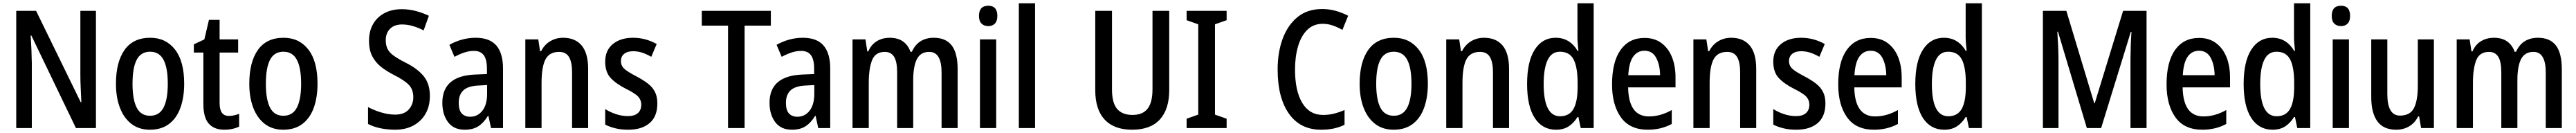

<svg xmlns="http://www.w3.org/2000/svg" viewBox="-20 -831 15707 810"><path d="M565 -51H443L171 -615H167Q173 -522 174 -446V-51H79V-765H200L472 -209H476Q474 -255 472 -296.5Q470 -338 470 -375V-765H565Z M1103 -321Q1103 -238 1080 -174.5Q1057 -111 1010.5 -76Q964 -41 894 -41Q828 -41 782 -76Q736 -111 711.5 -174Q687 -237 687 -321Q687 -453 739.5 -527Q792 -601 896 -601Q991 -601 1047 -529.5Q1103 -458 1103 -321ZM788 -321Q788 -225 813.5 -175.5Q839 -126 895 -126Q951 -126 977 -175.5Q1003 -225 1003 -321Q1003 -418 977 -467Q951 -516 895 -516Q839 -516 813.5 -467Q788 -418 788 -321Z M1375 -125Q1391 -125 1407 -128.5Q1423 -132 1438 -138V-60Q1420 -51 1396.5 -46Q1373 -41 1347 -41Q1286 -41 1253 -78Q1220 -115 1220 -198V-511H1162V-561L1226 -591L1254 -710H1319V-591H1432V-511H1319V-203Q1319 -125 1375 -125Z M1916 -321Q1916 -238 1893 -174.5Q1870 -111 1823.5 -76Q1777 -41 1707 -41Q1641 -41 1595 -76Q1549 -111 1524.5 -174Q1500 -237 1500 -321Q1500 -453 1552.5 -527Q1605 -601 1709 -601Q1804 -601 1860 -529.5Q1916 -458 1916 -321ZM1601 -321Q1601 -225 1626.5 -175.5Q1652 -126 1708 -126Q1764 -126 1790 -175.5Q1816 -225 1816 -321Q1816 -418 1790 -467Q1764 -516 1708 -516Q1652 -516 1626.5 -467Q1601 -418 1601 -321Z M2601 -247Q2601 -184 2574.5 -138Q2548 -92 2500.5 -66.5Q2453 -41 2389 -41Q2344 -41 2301.5 -49.5Q2259 -58 2224 -76V-179Q2261 -159 2305 -146Q2349 -133 2390 -133Q2444 -133 2472 -164Q2500 -195 2500 -239Q2500 -287 2471.5 -315.5Q2443 -344 2379 -376Q2338 -397 2304.5 -423Q2271 -449 2250.5 -487Q2230 -525 2230 -583Q2230 -641 2254.5 -684Q2279 -727 2324 -751Q2369 -775 2430 -775Q2474 -775 2515.5 -764Q2557 -753 2595 -735L2563 -646Q2527 -664 2495 -673Q2463 -682 2431 -682Q2384 -682 2358 -655.5Q2332 -629 2332 -587Q2332 -554 2343.5 -532Q2355 -510 2381 -491.5Q2407 -473 2450 -451Q2525 -414 2563 -367.5Q2601 -321 2601 -247Z M2880 -601Q2966 -601 3006.5 -553.5Q3047 -506 3047 -414V-51H2974L2958 -125H2955Q2929 -83 2896.5 -62Q2864 -41 2813 -41Q2746 -41 2711.5 -87.5Q2677 -134 2677 -205Q2677 -369 2877 -377L2949 -380V-412Q2949 -469 2929.5 -495Q2910 -521 2870 -521Q2841 -521 2812 -511.5Q2783 -502 2751 -485L2720 -558Q2755 -578 2796 -589.5Q2837 -601 2880 -601ZM2896 -310Q2833 -307 2805 -280.5Q2777 -254 2777 -205Q2777 -160 2795.5 -140Q2814 -120 2847 -120Q2892 -120 2921 -156.5Q2950 -193 2950 -261V-313Z M3413 -601Q3487 -601 3526.5 -554Q3566 -507 3566 -411V-51H3468V-391Q3468 -452 3449.5 -483.5Q3431 -515 3389 -515Q3330 -515 3306 -469.5Q3282 -424 3282 -325V-51H3183V-591H3262L3273 -519H3279Q3300 -560 3335.5 -580.5Q3371 -601 3413 -601Z M3988 -201Q3988 -122 3941 -81.5Q3894 -41 3810 -41Q3767 -41 3732.5 -49.5Q3698 -58 3670 -72V-167Q3697 -149 3734 -136.5Q3771 -124 3809 -124Q3849 -124 3869.5 -142.5Q3890 -161 3890 -194Q3890 -221 3872 -241.5Q3854 -262 3795 -291Q3736 -321 3703 -356.5Q3670 -392 3670 -456Q3670 -524 3716.5 -562.5Q3763 -601 3840 -601Q3916 -601 3984 -563L3951 -485Q3925 -500 3898 -509.5Q3871 -519 3840 -519Q3805 -519 3785.5 -503Q3766 -487 3766 -459Q3766 -431 3786 -412.5Q3806 -394 3862 -365Q3900 -345 3928.5 -323.5Q3957 -302 3972.5 -273Q3988 -244 3988 -201Z M4520 -51H4419V-675H4259V-765H4680V-675H4520Z M4875 -601Q4961 -601 5001.5 -553.5Q5042 -506 5042 -414V-51H4969L4953 -125H4950Q4924 -83 4891.5 -62Q4859 -41 4808 -41Q4741 -41 4706.5 -87.5Q4672 -134 4672 -205Q4672 -369 4872 -377L4944 -380V-412Q4944 -469 4924.5 -495Q4905 -521 4865 -521Q4836 -521 4807 -511.5Q4778 -502 4746 -485L4715 -558Q4750 -578 4791 -589.5Q4832 -601 4875 -601ZM4891 -310Q4828 -307 4800 -280.5Q4772 -254 4772 -205Q4772 -160 4790.5 -140Q4809 -120 4842 -120Q4887 -120 4916 -156.5Q4945 -193 4945 -261V-313Z M5673 -601Q5747 -601 5783 -554Q5819 -507 5819 -408V-51H5721V-389Q5721 -515 5646 -515Q5593 -515 5570.5 -471Q5548 -427 5548 -341V-51H5450V-391Q5450 -455 5431.5 -485Q5413 -515 5375 -515Q5317 -515 5297 -464Q5277 -413 5277 -325V-51H5178V-591H5257L5268 -518H5274Q5293 -561 5327.5 -581Q5362 -601 5404 -601Q5455 -601 5486.5 -578Q5518 -555 5531 -516H5540Q5560 -560 5594 -580.5Q5628 -601 5673 -601Z M6006 -796Q6061 -796 6061 -734Q6061 -703 6046 -687.5Q6031 -672 6006 -672Q5980 -672 5964.5 -687.5Q5949 -703 5949 -734Q5949 -796 6006 -796ZM6054 -591V-51H5955V-591Z M6291 -51H6192V-811H6291Z M7109 -282Q7109 -166 7052 -103.5Q6995 -41 6883 -41Q6773 -41 6715.5 -102.5Q6658 -164 6658 -282V-765H6760V-287Q6760 -204 6791.5 -167.5Q6823 -131 6885 -131Q6947 -131 6977 -169Q7007 -207 7007 -288V-765H7109Z M7459 -51H7215V-108L7286 -133V-683L7215 -708V-765H7459V-708L7388 -683V-133L7459 -108Z M8045 -686Q7988 -686 7950.5 -649Q7913 -612 7894.5 -549Q7876 -486 7876 -407Q7876 -278 7920 -204.5Q7964 -131 8047 -131Q8082 -131 8114 -139Q8146 -147 8178 -161V-71Q8147 -56 8112.5 -48.5Q8078 -41 8035 -41Q7908 -41 7839 -138.5Q7770 -236 7770 -408Q7770 -513 7801 -596Q7832 -679 7892 -727.5Q7952 -776 8041 -776Q8084 -776 8124 -765Q8164 -754 8200 -735L8165 -649Q8137 -665 8107 -675.5Q8077 -686 8045 -686Z M8686 -321Q8686 -238 8663 -174.5Q8640 -111 8593.5 -76Q8547 -41 8477 -41Q8411 -41 8365 -76Q8319 -111 8294.5 -174Q8270 -237 8270 -321Q8270 -453 8322.5 -527Q8375 -601 8479 -601Q8574 -601 8630 -529.5Q8686 -458 8686 -321ZM8371 -321Q8371 -225 8396.5 -175.5Q8422 -126 8478 -126Q8534 -126 8560 -175.5Q8586 -225 8586 -321Q8586 -418 8560 -467Q8534 -516 8478 -516Q8422 -516 8396.5 -467Q8371 -418 8371 -321Z M9028 -601Q9102 -601 9141.5 -554Q9181 -507 9181 -411V-51H9083V-391Q9083 -452 9064.5 -483.5Q9046 -515 9004 -515Q8945 -515 8921 -469.5Q8897 -424 8897 -325V-51H8798V-591H8877L8888 -519H8894Q8915 -560 8950.5 -580.5Q8986 -601 9028 -601Z M9467 -41Q9384 -41 9337.5 -112.5Q9291 -184 9291 -320Q9291 -456 9337.5 -528.5Q9384 -601 9465 -601Q9510 -601 9543.5 -580Q9577 -559 9599 -521H9604Q9602 -543 9600 -564Q9598 -585 9598 -603V-811H9697V-51H9618L9604 -118H9598Q9576 -82 9544.5 -61.5Q9513 -41 9467 -41ZM9492 -123Q9548 -123 9573.5 -167Q9599 -211 9599 -300V-326Q9599 -422 9574.5 -469Q9550 -516 9491 -516Q9440 -516 9416 -465Q9392 -414 9392 -320Q9392 -123 9492 -123Z M10007 -600Q10068 -600 10110 -569Q10152 -538 10174 -484Q10196 -430 10196 -359V-299H9907Q9910 -122 10034 -122Q10105 -122 10173 -161V-76Q10108 -41 10027 -41Q9917 -41 9863 -116.5Q9809 -192 9809 -317Q9809 -454 9861 -527Q9913 -600 10007 -600ZM10007 -522Q9963 -522 9937.5 -485.5Q9912 -449 9908 -373H10102Q10101 -436 10078 -479Q10055 -522 10007 -522Z M10535 -601Q10609 -601 10648.5 -554Q10688 -507 10688 -411V-51H10590V-391Q10590 -452 10571.5 -483.5Q10553 -515 10511 -515Q10452 -515 10428 -469.5Q10404 -424 10404 -325V-51H10305V-591H10384L10395 -519H10401Q10422 -560 10457.5 -580.5Q10493 -601 10535 -601Z M11110 -201Q11110 -122 11063 -81.5Q11016 -41 10932 -41Q10889 -41 10854.5 -49.5Q10820 -58 10792 -72V-167Q10819 -149 10856 -136.5Q10893 -124 10931 -124Q10971 -124 10991.5 -142.5Q11012 -161 11012 -194Q11012 -221 10994 -241.5Q10976 -262 10917 -291Q10858 -321 10825 -356.5Q10792 -392 10792 -456Q10792 -524 10838.5 -562.5Q10885 -601 10962 -601Q11038 -601 11106 -563L11073 -485Q11047 -500 11020 -509.5Q10993 -519 10962 -519Q10927 -519 10907.5 -503Q10888 -487 10888 -459Q10888 -431 10908 -412.5Q10928 -394 10984 -365Q11022 -345 11050.5 -323.5Q11079 -302 11094.5 -273Q11110 -244 11110 -201Z M11386 -600Q11447 -600 11489 -569Q11531 -538 11553 -484Q11575 -430 11575 -359V-299H11286Q11289 -122 11413 -122Q11484 -122 11552 -161V-76Q11487 -41 11406 -41Q11296 -41 11242 -116.5Q11188 -192 11188 -317Q11188 -454 11240 -527Q11292 -600 11386 -600ZM11386 -522Q11342 -522 11316.5 -485.5Q11291 -449 11287 -373H11481Q11480 -436 11457 -479Q11434 -522 11386 -522Z M11834 -41Q11751 -41 11704.5 -112.5Q11658 -184 11658 -320Q11658 -456 11704.5 -528.5Q11751 -601 11832 -601Q11877 -601 11910.5 -580Q11944 -559 11966 -521H11971Q11969 -543 11967 -564Q11965 -585 11965 -603V-811H12064V-51H11985L11971 -118H11965Q11943 -82 11911.5 -61.5Q11880 -41 11834 -41ZM11859 -123Q11915 -123 11940.5 -167Q11966 -211 11966 -300V-326Q11966 -422 11941.5 -469Q11917 -516 11858 -516Q11807 -516 11783 -465Q11759 -414 11759 -320Q11759 -123 11859 -123Z M12704 -51 12528 -638H12524Q12527 -594 12529 -547.5Q12531 -501 12531 -469V-51H12436V-765H12579L12749 -202H12752L12925 -765H13068V-51H12970V-470Q12970 -503 12971.5 -548.5Q12973 -594 12976 -637H12972L12791 -51Z M13388 -600Q13449 -600 13491 -569Q13533 -538 13555 -484Q13577 -430 13577 -359V-299H13288Q13291 -122 13415 -122Q13486 -122 13554 -161V-76Q13489 -41 13408 -41Q13298 -41 13244 -116.5Q13190 -192 13190 -317Q13190 -454 13242 -527Q13294 -600 13388 -600ZM13388 -522Q13344 -522 13318.5 -485.5Q13293 -449 13289 -373H13483Q13482 -436 13459 -479Q13436 -522 13388 -522Z M13836 -41Q13753 -41 13706.5 -112.5Q13660 -184 13660 -320Q13660 -456 13706.5 -528.5Q13753 -601 13834 -601Q13879 -601 13912.5 -580Q13946 -559 13968 -521H13973Q13971 -543 13969 -564Q13967 -585 13967 -603V-811H14066V-51H13987L13973 -118H13967Q13945 -82 13913.5 -61.5Q13882 -41 13836 -41ZM13861 -123Q13917 -123 13942.5 -167Q13968 -211 13968 -300V-326Q13968 -422 13943.5 -469Q13919 -516 13860 -516Q13809 -516 13785 -465Q13761 -414 13761 -320Q13761 -123 13861 -123Z M14254 -796Q14309 -796 14309 -734Q14309 -703 14294 -687.5Q14279 -672 14254 -672Q14228 -672 14212.5 -687.5Q14197 -703 14197 -734Q14197 -796 14254 -796ZM14302 -591V-51H14203V-591Z M14820 -591V-51H14742L14730 -122H14724Q14704 -82 14669 -61.5Q14634 -41 14591 -41Q14512 -41 14475 -92.5Q14438 -144 14438 -239V-591H14536V-258Q14536 -127 14613 -127Q14675 -127 14698.5 -173Q14722 -219 14722 -310V-591Z M15454 -601Q15528 -601 15564 -554Q15600 -507 15600 -408V-51H15502V-389Q15502 -515 15427 -515Q15374 -515 15351.5 -471Q15329 -427 15329 -341V-51H15231V-391Q15231 -455 15212.5 -485Q15194 -515 15156 -515Q15098 -515 15078 -464Q15058 -413 15058 -325V-51H14959V-591H15038L15049 -518H15055Q15074 -561 15108.5 -581Q15143 -601 15185 -601Q15236 -601 15267.5 -578Q15299 -555 15312 -516H15321Q15341 -560 15375 -580.5Q15409 -601 15454 -601Z"/></svg>

Font: Noto Sans Tamil UI Condensed Medium
Style: Regular
Weight: 500
Width: 3
Designer: Jelle Bosma - Monotype Design Team
Foundry: Monotype Imaging Inc.
Version: Version 2.004; ttfautohint (v1.8.4.7-5d5b)